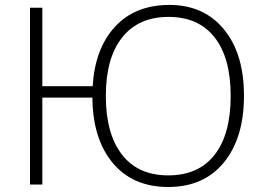

<svg xmlns="http://www.w3.org/2000/svg" viewBox="-20 -745 1068 775"><path d="M473.1 -593.8Q407.2 -510.7 407.2 -357.9Q407.2 -205.1 472.2 -121.1Q537.1 -37.1 659.2 -37.1Q781.2 -37.1 846.2 -120.1Q911.1 -203.1 911.1 -357.4Q911.1 -511.7 846.2 -594.2Q781.2 -676.8 660.2 -676.8Q539.1 -676.8 473.1 -593.8ZM353 -351.1H150.9V0H101.1V-713.9H150.9V-397H354Q363.3 -549.3 444.3 -637.2Q525.4 -725.1 664.1 -725.1Q802.7 -725.1 883.8 -626.7Q964.8 -528.3 964.8 -358.4Q964.8 -188.5 883.8 -89.4Q802.7 9.8 659.2 9.8Q515.6 9.8 434.8 -87.6Q354 -185.1 353 -351.1Z"/></svg>

Font: OpenSans-Light
Style: Regular
Weight: 300
Foundry: Ascender Corporation
Version: Version 1.10